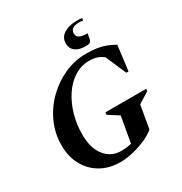

<svg xmlns="http://www.w3.org/2000/svg" viewBox="-201 -1018 1110 1174"><g transform="rotate(-30 354.5 -431.5)"><path d="M311 10Q232 10 172.5 -24.5Q113 -59 80.5 -119.5Q48 -180 48 -258Q48 -343 82 -417.5Q116 -492 174.5 -549Q233 -606 306 -638Q379 -670 457 -670Q503 -670 536 -664.5Q569 -659 596 -648.5Q623 -638 651 -622L629 -446H613L550 -592Q528 -608 506 -615.5Q484 -623 452 -623Q395 -623 347 -592.5Q299 -562 264 -509.5Q229 -457 210 -390.5Q191 -324 191 -252Q191 -156 234.5 -101.5Q278 -47 348 -47Q364 -47 383 -49Q402 -51 421 -55L453 -237L379 -284L382 -300H670L667 -284L590 -236L562 -74Q530 -48 486 -29.5Q442 -11 396 -0.5Q350 10 311 10ZM482 -710Q433 -710 407.5 -730Q382 -750 382 -785Q382 -828 418.5 -850.5Q455 -873 509 -873Q518 -873 528.5 -872.5Q539 -872 547 -870L543 -854Q529 -857 516 -857Q455 -857 455 -814Q455 -792 473 -782.5Q491 -773 529 -773L521 -731Q519 -722 511 -716Q503 -710 482 -710Z"/></g></svg>

Font: Spectral
Style: Bold Italic
Weight: 700
Italic angle: -10°
Designer: Jean-Baptiste Levee
Foundry: Production Type
Version: Version 2.001